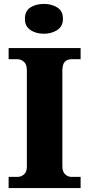

<svg xmlns="http://www.w3.org/2000/svg" viewBox="-20 -959 455 979"><path d="M24 0V-57H70Q87 -57 102 -69.5Q117 -82 117 -109V-600Q117 -631 102 -644Q87 -657 70 -657H24V-714H391V-657H344Q323 -657 310.5 -644Q298 -631 298 -599V-111Q298 -84 312 -70.5Q326 -57 344 -57H391V0ZM204 -787Q163 -787 135 -806Q107 -825 107 -863Q107 -903 135 -921Q163 -939 204 -939Q243 -939 272 -921Q301 -903 301 -863Q301 -825 272 -806Q243 -787 204 -787Z"/></svg>

Font: Noto Serif Lao ExtraBold
Style: Regular
Weight: 800
Designer: Monotype Design Team
Foundry: Monotype Imaging Inc.
Version: Version 2.003; ttfautohint (v1.8.4.7-5d5b)